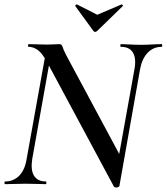

<svg xmlns="http://www.w3.org/2000/svg" viewBox="-20 -822 744 857"><path d="M488 10 191 -543Q169 -584 149 -598.5Q129 -613 108 -613Q105 -613 105 -619Q105 -625 108 -625Q126 -625 149 -624Q172 -623 188 -623Q203 -623 221.5 -624Q240 -625 245 -625Q256 -625 259 -613.5Q262 -602 277 -573L519 -122L513 8Q512 13 501.5 14.5Q491 16 488 10ZM3 0Q0 0 0 -6Q0 -12 3 -12Q40 -12 65.5 -37.5Q91 -63 99 -113L187 -602L211 -600L124 -113Q116 -63 132 -37.5Q148 -12 185 -12Q187 -12 187 -6Q187 0 185 0Q165 0 143.5 -1Q122 -2 94 -2Q70 -2 46.5 -1Q23 0 3 0ZM513 8 496 -45 580 -512Q589 -561 573.5 -587Q558 -613 520 -613Q517 -613 517 -619Q517 -625 520 -625Q537 -625 559.5 -623.5Q582 -622 610 -622Q635 -622 658 -623.5Q681 -625 702 -625Q704 -625 704 -619Q704 -613 702 -613Q665 -613 639.5 -587Q614 -561 605 -512ZM396 -685 316 -795Q315 -797 318 -800Q321 -803 324 -802L414 -756L522 -802Q524 -803 527 -800Q530 -797 528 -795L415 -685Q404 -674 396 -685Z"/></svg>

Font: Cormorant Light SemiBold
Style: Italic
Weight: 600
Italic angle: -10°
Version: Version 4.000